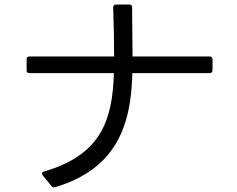

<svg xmlns="http://www.w3.org/2000/svg" viewBox="-20 -794 1040 843"><path d="M97 -485C97 -477 101 -473 109 -473H480C474 -275 430 -115 173 -41C164 -38 162 -32 167 -25L206 23C210 29 215 30 222 28C492 -53 556 -244 561 -473H901C908 -473 913 -477 913 -485V-534C913 -542 908 -546 901 -546H562C561 -608 561 -678 560 -762C560 -770 556 -774 548 -774H489C481 -774 477 -769 477 -761C480 -675 481 -603 481 -546H109C101 -546 97 -542 97 -534Z"/></svg>

Font: LINE Seed JP App_OTF Regular
Style: Regular
Weight: 400
Designer: LY Corporation & Fontrix & Fontworks
Version: Version 1.002